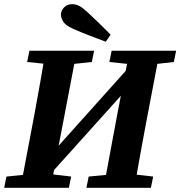

<svg xmlns="http://www.w3.org/2000/svg" viewBox="-22 -900 864 920"><path d="M502 -603 513 -657H822L811 -603L732 -594L678 -311Q666 -249 655 -187Q644 -125 633 -63L712 -54L701 0H392L403 -54L486 -62L539 -347L557 -441L237 -85L233 -64L319 -54L308 0H-2L9 -54L88 -62L142 -347Q153 -409 164.5 -471Q176 -533 186 -595L108 -603L119 -657H429L418 -603L334 -594L280 -311L259 -202L580 -560L587 -594ZM508 -734 485 -700Q447 -714 407 -729.5Q367 -745 328 -762Q291 -779 280.5 -797Q270 -815 270 -829Q270 -849 285 -864.5Q300 -880 324 -880Q342 -880 358 -871.5Q374 -863 399 -840Q452 -791 508 -734Z"/></svg>

Font: Source Serif Pro
Style: Bold Italic
Weight: 700
Italic angle: -12°
Designer: Frank Grießhammer
Foundry: Adobe Systems Incorporated
Version: Version 3.001;hotconv 1.0.111;makeotfexe 2.5.65597